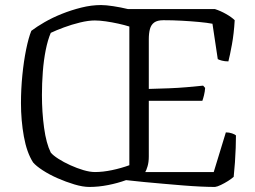

<svg xmlns="http://www.w3.org/2000/svg" viewBox="-20 -740 1011 760"><path d="M334 0Q308 0 274.5 -10Q241 -20 208 -34.5Q175 -49 149 -66Q123 -83 111 -97Q86 -136 74.5 -199.5Q63 -263 63 -332Q63 -387 68.5 -442.5Q74 -498 83.5 -544.5Q93 -591 104 -618Q125 -634 156 -652Q187 -670 224.5 -685Q262 -700 302 -710Q342 -720 380 -720Q399 -720 428.5 -715.5Q458 -711 487 -704H831Q853 -697 875 -684.5Q897 -672 909 -660Q906 -607 898 -563.5Q890 -520 884 -497Q870 -497 858.5 -500Q847 -503 842 -506L821 -646Q800 -650 768 -653Q736 -656 699.5 -658Q663 -660 627 -660Q603 -660 590.5 -651Q578 -642 573.5 -625Q569 -608 569 -585V-388Q611 -389 649 -390.5Q687 -392 721 -395Q755 -398 784 -401L792 -392Q791 -377 787.5 -363Q784 -349 781 -341H569V-121Q569 -98 564 -81.5Q559 -65 555 -59H826L874 -216Q887 -216 898.5 -212Q910 -208 914 -204Q914 -182 913 -154.5Q912 -127 910 -97.5Q908 -68 905 -40Q896 -32 882.5 -23.5Q869 -15 854.5 -8Q840 -1 831 0Q807 0 774.5 -1.5Q742 -3 704.5 -6Q667 -9 628 -12.5Q589 -16 550.5 -19.5Q512 -23 479 -27Q446 -15 408 -7.5Q370 0 334 0ZM356 -59Q387 -59 423 -66.5Q459 -74 492 -86V-635Q473 -641 448 -646.5Q423 -652 398.5 -655.5Q374 -659 355 -659Q330 -659 297 -651Q264 -643 233 -631.5Q202 -620 181 -610Q169 -582 161 -542Q153 -502 149.5 -456Q146 -410 146 -364Q146 -296 154.5 -234Q163 -172 181 -136Q190 -125 211 -111.5Q232 -98 258.5 -86Q285 -74 310.5 -66.5Q336 -59 356 -59Z"/></svg>

Font: Texturina 12pt ExtraLight
Style: Regular
Weight: 250
Designer: Guillermo Torres Carreño
Foundry: Omnibus-Type
Version: Version 1.002